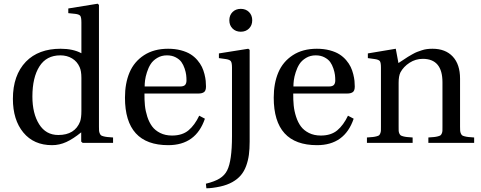

<svg xmlns="http://www.w3.org/2000/svg" viewBox="-20 -762 2563 1024"><path d="M48.8 -234.9Q48.8 -360.8 118.2 -433.1Q185.5 -502 303.2 -502Q370.1 -502 414.1 -478V-642.1Q414.1 -669.9 408 -677.7Q401.9 -685.5 381.8 -688L344.2 -691.9V-716.8L501 -742.2L507.8 -735.8V-86.9Q507.8 -72.8 508.3 -65.2Q508.8 -57.6 512 -50.5Q515.1 -43.5 518.6 -40.5Q522 -37.6 532.2 -34.9Q542.5 -32.2 552.7 -31.2Q563 -30.3 583 -28.8V0H420.9L413.1 -6.8V-56.2Q370.6 -21.5 333.7 -4.6Q296.9 12.2 257.8 12.2Q160.2 12.2 104.5 -55.2Q48.8 -122.6 48.8 -234.9ZM152.8 -247.1Q152.8 -156.7 188.7 -99.4Q224.6 -42 291 -42Q379.4 -42 407.2 -113.8Q414.1 -133.8 414.1 -169.9V-346.2Q414.1 -383.3 404.8 -403.8Q391.6 -434.1 364.5 -450.4Q337.4 -466.8 301.8 -466.8Q227.5 -466.8 190.2 -407.7Q152.8 -348.6 152.8 -247.1Z M646.5 -241.2Q646.5 -317.9 670.9 -375.5Q695.3 -433.1 748 -467.5Q800.8 -502 876.5 -502Q914.1 -502 945.1 -493.7Q976.1 -485.4 996.6 -472.4Q1017.1 -459.5 1032.7 -441.2Q1048.3 -422.9 1056.9 -405Q1065.4 -387.2 1070.6 -366.5Q1075.7 -345.7 1077.1 -330.8Q1078.6 -315.9 1078.6 -300.8Q1078.6 -278.3 1068.1 -270.8Q1057.6 -263.2 1038.6 -263.2H750.5Q750 -229.5 752.9 -199.7Q755.9 -169.9 765.6 -139.6Q775.4 -109.4 791.3 -87.9Q807.1 -66.4 834.5 -52.7Q861.8 -39.1 897.5 -39.1Q952.1 -39.1 985.4 -66.9Q1018.6 -94.7 1042.5 -145L1072.8 -128.9Q1024.9 12.2 877.4 12.2Q646.5 12.2 646.5 -241.2ZM751.5 -300.8H940.4Q960 -300.8 967.3 -309.1Q974.6 -317.4 974.6 -333Q974.6 -347.7 972.9 -362.3Q971.2 -377 964.6 -396.7Q958 -416.5 947.5 -431.2Q937 -445.8 917 -456.3Q897 -466.8 870.6 -466.8Q841.3 -466.8 818.6 -453.1Q795.9 -439.5 783.7 -420.4Q771.5 -401.4 763.7 -376.7Q755.9 -352.1 753.7 -334Q751.5 -315.9 751.5 -300.8Z M1220.2 -609.9Q1203.1 -627 1203.1 -653.8Q1203.1 -680.7 1220.2 -697.8Q1237.3 -714.8 1264.2 -714.8Q1291 -714.8 1308.1 -697.8Q1325.2 -680.7 1325.2 -653.8Q1325.2 -627 1308.1 -609.9Q1291 -592.8 1264.2 -592.8Q1237.3 -592.8 1220.2 -609.9ZM1078.1 217.8Q1124.5 206.5 1151.4 189.9Q1178.2 173.3 1191.4 147Q1217.3 96.2 1217.3 -36.1V-401.9Q1217.3 -427.2 1211.2 -435.5Q1205.1 -443.8 1185.5 -446.8L1147.5 -452.1V-477.1L1304.2 -502L1311.5 -496.1V-6.8Q1311.5 32.7 1307.4 63.7Q1303.2 94.7 1292.7 123.3Q1282.2 151.9 1264.6 172.6Q1247.1 193.4 1219.5 209Q1191.9 224.6 1154.3 232.9Q1110.4 242.2 1080.6 242.2Z M1439.9 -241.2Q1439.9 -317.9 1464.4 -375.5Q1488.8 -433.1 1541.5 -467.5Q1594.2 -502 1669.9 -502Q1707.5 -502 1738.5 -493.7Q1769.5 -485.4 1790 -472.4Q1810.5 -459.5 1826.2 -441.2Q1841.8 -422.9 1850.3 -405Q1858.9 -387.2 1864 -366.5Q1869.1 -345.7 1870.6 -330.8Q1872.1 -315.9 1872.1 -300.8Q1872.1 -278.3 1861.6 -270.8Q1851.1 -263.2 1832 -263.2H1543.9Q1543.5 -229.5 1546.4 -199.7Q1549.3 -169.9 1559.1 -139.6Q1568.8 -109.4 1584.7 -87.9Q1600.6 -66.4 1627.9 -52.7Q1655.3 -39.1 1690.9 -39.1Q1745.6 -39.1 1778.8 -66.9Q1812 -94.7 1835.9 -145L1866.2 -128.9Q1818.4 12.2 1670.9 12.2Q1439.9 12.2 1439.9 -241.2ZM1544.9 -300.8H1733.9Q1753.4 -300.8 1760.7 -309.1Q1768.1 -317.4 1768.1 -333Q1768.1 -347.7 1766.4 -362.3Q1764.6 -377 1758.1 -396.7Q1751.5 -416.5 1741 -431.2Q1730.5 -445.8 1710.4 -456.3Q1690.4 -466.8 1664.1 -466.8Q1634.8 -466.8 1612.1 -453.1Q1589.4 -439.5 1577.1 -420.4Q1564.9 -401.4 1557.1 -376.7Q1549.3 -352.1 1547.1 -334Q1544.9 -315.9 1544.9 -300.8Z M1937 0V-28.8Q1957.5 -30.3 1967.8 -31.2Q1978 -32.2 1988 -34.9Q1998 -37.6 2001.5 -40.3Q2004.9 -43 2008.1 -50.5Q2011.2 -58.1 2011.5 -65.2Q2011.7 -72.3 2011.7 -86.9V-401.9Q2011.7 -428.2 2005.9 -436Q2000 -443.8 1980 -446.8L1941.9 -452.1V-477.1L2090.8 -502L2105 -425.8Q2110.8 -429.2 2130.1 -442.1Q2149.4 -455.1 2155.8 -459Q2162.1 -462.9 2178.5 -472.2Q2194.8 -481.4 2204.1 -484.9Q2213.4 -488.3 2228.3 -493.4Q2243.2 -498.5 2257.1 -500.2Q2271 -502 2286.6 -502Q2356 -502 2394.8 -460.2Q2433.6 -418.5 2433.6 -342.8V-86.9Q2433.6 -72.8 2434.1 -65.2Q2434.6 -57.6 2437.7 -50.5Q2440.9 -43.5 2444.3 -40.5Q2447.8 -37.6 2458 -34.9Q2468.3 -32.2 2478.5 -31.2Q2488.8 -30.3 2508.8 -28.8V0H2264.6V-28.8Q2285.2 -30.3 2295.4 -31.2Q2305.7 -32.2 2315.7 -34.9Q2325.7 -37.6 2329.3 -40.3Q2333 -43 2336.2 -50.3Q2339.4 -57.6 2339.6 -64.9Q2339.8 -72.3 2339.8 -86.9V-323.2Q2339.8 -448.2 2234.9 -448.2Q2196.8 -448.2 2164.6 -427.5Q2132.3 -406.7 2115.7 -376Q2106 -356 2106 -320.8V-86.9Q2106 -72.8 2106.2 -65.2Q2106.4 -57.6 2109.6 -50.5Q2112.8 -43.5 2116.5 -40.5Q2120.1 -37.6 2130.1 -34.9Q2140.1 -32.2 2150.4 -31.2Q2160.6 -30.3 2180.7 -28.8V0Z"/></svg>

Font: Heuristica
Style: Regular
Weight: 400
Version: Version 1.0.2